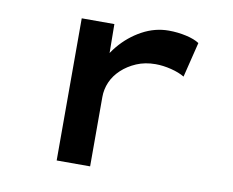

<svg xmlns="http://www.w3.org/2000/svg" viewBox="-64 -620 849 701"><g transform="rotate(10 360.0 -269.0)"><path d="M187 0V-527H308L310 -338L277 -349Q292 -402 327.5 -444.5Q363 -487 410 -512.5Q457 -538 508 -538Q541 -538 572.5 -531Q604 -524 622 -512L590 -382Q570 -394 540 -401.5Q510 -409 482 -409Q443 -409 411.5 -395.5Q380 -382 357 -360.5Q334 -339 322.5 -312.5Q311 -286 311 -257V0Z"/></g></svg>

Font: Lexend Tera Medium
Style: Regular
Weight: 500
Designer: Bonnie Shaver-Troup, Thomas Jockin
Foundry: Lexend
Version: Version 1.007